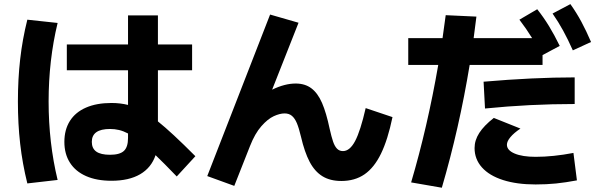

<svg xmlns="http://www.w3.org/2000/svg" viewBox="-20 -838 2852 916"><path d="M287.1 -161.1Q287.1 -219.2 313.5 -261Q339.8 -302.7 390.4 -324.7Q440.9 -346.7 511.7 -346.7Q553.7 -346.7 590.8 -337.4V-502.9H298.8V-626H590.8V-764.6H733.4V-626H896.5V-502.9H733.4V-258.8Q797.4 -208 912.1 -92.8L823.2 3.9Q760.3 -61.5 722.2 -97.7Q702.1 -38.1 648.7 -6.8Q595.2 24.4 511.7 24.4Q441.4 24.4 390.9 2.2Q340.3 -20 313.7 -61.8Q287.1 -103.5 287.1 -161.1ZM65.4 -353.5Q65.4 -460 76.2 -555.2Q86.9 -650.4 110.4 -744.1L254.9 -728.5Q211.9 -550.8 211.9 -353.5Q211.9 -157.2 254.9 20.5L110.4 37.1Q86.9 -57.6 76.2 -152.3Q65.4 -247.1 65.4 -353.5ZM504.9 -99.6Q551.3 -99.6 571 -117.9Q590.8 -136.2 590.8 -179.7V-201.2Q568.4 -212.9 547.9 -217.8Q527.3 -222.7 504.9 -222.7Q418 -222.7 418 -161.1Q418 -129.9 439.5 -114.7Q460.9 -99.6 504.9 -99.6Z M968.8 2 1268.6 -768.6 1404.3 -729.5 1278.3 -410.2Q1338.4 -439.5 1390.6 -439.5Q1435.5 -439.5 1465.8 -416.5Q1496.1 -393.6 1516.4 -346.9Q1536.6 -300.3 1552.7 -223.6Q1561.5 -184.6 1569.1 -162.4Q1576.7 -140.1 1587.9 -128.7Q1599.1 -117.2 1616.2 -117.2Q1648.9 -117.2 1674.3 -165.3Q1699.7 -213.4 1724.6 -322.3L1852.5 -279.3Q1830.1 -171.4 1797.6 -104.7Q1765.1 -38.1 1719 -6.3Q1672.9 25.4 1608.4 25.4Q1554.7 25.4 1518.1 2.7Q1481.4 -20 1457.3 -65.9Q1433.1 -111.8 1416 -185.5Q1406.2 -226.6 1396.5 -250Q1386.7 -273.4 1372.8 -285.2Q1358.9 -296.9 1337.9 -296.9Q1314.9 -296.9 1286.1 -283.7Q1257.3 -270.5 1226.8 -235.8Q1196.3 -201.2 1172.9 -141.6L1097.7 48.8Z M2070.8 -528.3H1927.7V-656.2H2091.3L2106.4 -765.6L2252.9 -758.8L2239.7 -656.2H2518.6Q2491.2 -700.7 2458 -744.1L2543 -793.9Q2573.2 -755.9 2598.9 -713.9Q2624.5 -671.9 2650.4 -619.1L2568.4 -575.2V-528.3H2220.7Q2170.9 -225.6 2087.9 57.6L1941.4 32.2Q2019.5 -231.9 2070.8 -528.3ZM2244.1 -131.8Q2244.1 -168.9 2266.6 -203.9Q2289.1 -238.8 2335.9 -275.4L2462.9 -224.6Q2431.6 -203.6 2415 -183.6Q2398.4 -163.6 2398.4 -147.5Q2398.4 -121.1 2435.3 -105.5Q2472.2 -89.8 2535.2 -89.8Q2618.7 -89.8 2715.8 -108.4L2732.4 22.5Q2678.2 32.7 2632.6 37.4Q2586.9 42 2535.2 42Q2445.8 42 2380.1 21Q2314.5 0 2279.3 -39.3Q2244.1 -78.6 2244.1 -131.8ZM2721.7 -468.8V-341.8Q2507.3 -341.8 2293.9 -320.3L2287.1 -448.2Q2525.4 -468.8 2721.7 -468.8ZM2616.2 -773.4 2701.2 -818.4Q2730.5 -777.3 2753.7 -734.1Q2776.9 -690.9 2799.8 -637.7L2712.9 -597.7Q2689.5 -650.4 2666.7 -691.9Q2644 -733.4 2616.2 -773.4Z"/></svg>

Font: Pretendard ExtraBold
Style: Regular
Weight: 800
Designer: Base glyphs from Inter by Rasmus Andersson; Hangeul glyphs from Noto Sans CJK(Source Han Sans) by Jang Soo-young and Kan
Foundry: Kil Hyung-jin
Version: Version 1.309